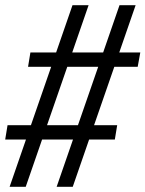

<svg xmlns="http://www.w3.org/2000/svg" viewBox="-25 -737 560 739"><path d="M12 -18 75 -200H-5L4 -255H94L172 -480H83L92 -535H191L254 -717H316L253 -535H372L435 -717H497L434 -535H515L505 -480H415L337 -255H426L417 -200H318L255 -18H193L256 -200H137L74 -18ZM156 -255H275L353 -480H234Z"/></svg>

Font: Iosevka SS04 Light Oblique
Style: Regular
Weight: 300
Italic angle: -9°
Monospace: yes
Designer: Belleve Invis
Foundry: Belleve Invis
Version: Version 19.0.0; ttfautohint (v1.8.4)